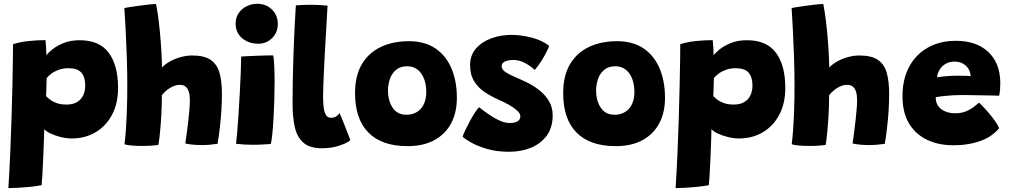

<svg xmlns="http://www.w3.org/2000/svg" viewBox="-20 -742 5196 988"><path d="M23 226Q28.5 142 32.5 50.2Q36.5 -41.5 39.2 -131Q42 -220.5 43.8 -298Q45.5 -375.5 46.2 -432.2Q47 -489 47 -514.5Q82 -526 127 -530.8Q172 -535.5 214 -535.5Q216 -518 217.2 -496.8Q218.5 -475.5 218.5 -457.5Q227.5 -470 250 -488.2Q272.5 -506.5 308 -520.8Q343.5 -535 389.5 -535Q492 -535 539.8 -470.2Q587.5 -405.5 587.5 -290Q587.5 -209 556 -150.5Q524.5 -92 470.8 -60.8Q417 -29.5 350.5 -29.5Q321.5 -29.5 291.8 -37Q262 -44.5 239 -55.5Q216 -66.5 207.5 -77.5Q207.5 -65 206.5 -37.2Q205.5 -9.5 204.2 25.5Q203 60.5 201.2 96.2Q199.5 132 197.8 162.5Q196 193 194 211Q164 216.5 131.2 219.8Q98.5 223 69.5 224.5Q40.5 226 23 226ZM323 -204Q353 -204 374.2 -215.5Q395.5 -227 407 -249.2Q418.5 -271.5 418.5 -302.5Q418.5 -345 398.8 -368Q379 -391 333 -391Q304.5 -391 282 -382.8Q259.5 -374.5 244.2 -363Q229 -351.5 220 -340Q220 -333 219.5 -320.5Q219 -308 218.8 -293.8Q218.5 -279.5 218 -266.8Q217.5 -254 217 -247.5Q225.5 -238.5 238.8 -228.5Q252 -218.5 272.5 -211.2Q293 -204 323 -204Z M795 4Q782 6 759.2 7.5Q736.5 9 711.5 9Q682.5 9 657.5 6.8Q632.5 4.5 620.5 0.5Q624.5 -28.5 627.8 -74.5Q631 -120.5 633 -178.8Q635 -237 635 -301Q635 -369.5 632.8 -440.8Q630.5 -512 627 -578.8Q623.5 -645.5 620 -700.5Q624 -702 644.8 -705.2Q665.5 -708.5 693 -712.2Q720.5 -716 745.5 -718.8Q770.5 -721.5 783 -721.5Q790.5 -684 796.8 -633.5Q803 -583 807.5 -522.8Q812 -462.5 814 -395Q831 -413 856.2 -426.8Q881.5 -440.5 911 -448.5Q940.5 -456.5 969 -456.5Q1031.5 -456.5 1064.5 -433.5Q1097.5 -410.5 1109.8 -366.5Q1122 -322.5 1122 -258.5Q1122 -217.5 1119 -171.2Q1116 -125 1110.8 -80.8Q1105.5 -36.5 1099.5 -2Q1080 1 1059.2 2.8Q1038.5 4.5 1018 4.5Q996 4.5 974 2.5Q952 0.5 933.5 -3.5Q937 -25.5 941 -56Q945 -86.5 948.8 -118.8Q952.5 -151 954.8 -179.8Q957 -208.5 957 -227Q957 -252.5 951.5 -270Q946 -287.5 934.8 -296.5Q923.5 -305.5 905.5 -305.5Q890.5 -305.5 876.8 -300.2Q863 -295 851 -287Q839 -279 829.2 -269.8Q819.5 -260.5 813 -252Q813 -201.5 810.2 -152.2Q807.5 -103 803.5 -62Q799.5 -21 795 4Z M1373.5 -1Q1365 -0.5 1338 1.2Q1311 3 1281.5 3Q1260 3 1238 1.8Q1216 0.5 1194.5 -2Q1196.5 -15 1200 -54.8Q1203.5 -94.5 1207 -148.8Q1210.5 -203 1213.8 -261Q1217 -319 1219 -369.8Q1221 -420.5 1221 -451Q1232.5 -452 1254.2 -453Q1276 -454 1301.5 -455Q1327 -456 1350 -456.5Q1373 -457 1386 -457Q1389.5 -441 1391.2 -404.5Q1393 -368 1393 -323Q1393 -277.5 1391.5 -228Q1390 -178.5 1387.5 -132.5Q1385 -86.5 1381.2 -51.5Q1377.5 -16.5 1373.5 -1ZM1309 -517Q1260 -517 1226.2 -545.2Q1192.5 -573.5 1192.5 -620.5Q1192.5 -652.5 1208.5 -675.2Q1224.5 -698 1250 -710.2Q1275.5 -722.5 1303.5 -722.5Q1349 -722.5 1379.2 -693.2Q1409.5 -664 1409.5 -618Q1409.5 -575.5 1380.5 -546.2Q1351.5 -517 1309 -517Z M1783 -20.5Q1768 -6.5 1726.8 7.2Q1685.5 21 1637 21Q1574.5 21 1541.8 -7.2Q1509 -35.5 1497.2 -87Q1485.5 -138.5 1485.5 -208.5Q1485.5 -266.5 1486.5 -322.8Q1487.5 -379 1489.2 -432.5Q1491 -486 1493 -535.8Q1495 -585.5 1497.5 -630.5Q1500 -675.5 1502.5 -714.5Q1542.5 -717.5 1576 -717.5Q1597.5 -717.5 1618.8 -716.5Q1640 -715.5 1665.5 -713Q1663 -666.5 1659.8 -612.8Q1656.5 -559 1653.5 -504.2Q1650.5 -449.5 1648 -399.2Q1645.5 -349 1644 -309.5Q1642.5 -270 1642.5 -247.5Q1642.5 -217.5 1645.2 -192Q1648 -166.5 1656.8 -151.2Q1665.5 -136 1683 -136Q1699.5 -136 1710 -142.8Q1720.5 -149.5 1727 -160.5Q1730.5 -153.5 1738.8 -133.5Q1747 -113.5 1756.5 -89.2Q1766 -65 1773.5 -45.5Q1781 -26 1783 -20.5Z M2077.5 10Q1944.5 10 1875.8 -59.8Q1807 -129.5 1807 -262.5Q1807 -352.5 1842.2 -411.8Q1877.5 -471 1940 -500.5Q2002.5 -530 2084 -530Q2166 -530 2220.8 -492.8Q2275.5 -455.5 2303.2 -389.8Q2331 -324 2331 -238.5Q2331 -163 2301.5 -107.5Q2272 -52 2215.5 -21Q2159 10 2077.5 10ZM2071.5 -151.5Q2094.5 -151.5 2113.2 -159.5Q2132 -167.5 2145.5 -182.5Q2159 -197.5 2166.2 -219.2Q2173.5 -241 2173.5 -268Q2173.5 -307.5 2161.8 -337.5Q2150 -367.5 2128.2 -384.2Q2106.5 -401 2075 -401Q2040 -401 2018 -382.5Q1996 -364 1986.2 -335.2Q1976.5 -306.5 1976.5 -276.5Q1976.5 -223 2000.8 -187.2Q2025 -151.5 2071.5 -151.5Z M2599.5 39Q2536.5 39 2487 24.5Q2437.5 10 2405 -8.2Q2372.5 -26.5 2360.5 -39Q2363.5 -49 2373 -69.5Q2382.5 -90 2395.5 -114.2Q2408.5 -138.5 2421.8 -159.5Q2435 -180.5 2445 -190.5Q2470 -170.5 2497.5 -151.8Q2525 -133 2552.5 -121Q2580 -109 2603 -109Q2619 -109 2631.2 -112.5Q2643.5 -116 2650.5 -123.8Q2657.5 -131.5 2657.5 -144Q2657.5 -158 2640.8 -173.2Q2624 -188.5 2598.8 -202.8Q2573.5 -217 2547.5 -228Q2509 -245 2475 -267.5Q2441 -290 2420 -323.8Q2399 -357.5 2399 -407Q2399 -457.5 2429.2 -492.2Q2459.5 -527 2508.2 -544.8Q2557 -562.5 2611.5 -562.5Q2661 -562.5 2715.5 -548.5Q2770 -534.5 2806 -506Q2803 -496 2792.2 -474.5Q2781.5 -453 2765.8 -428.2Q2750 -403.5 2732 -382Q2713 -400.5 2683 -417Q2653 -433.5 2621.5 -433.5Q2607.5 -433.5 2593.8 -430.8Q2580 -428 2570.8 -420.8Q2561.5 -413.5 2561.5 -401Q2561.5 -389 2572 -378.8Q2582.5 -368.5 2602.8 -358.5Q2623 -348.5 2652.5 -336Q2678.5 -325 2708.2 -309Q2738 -293 2764.2 -270.2Q2790.5 -247.5 2807.2 -217.5Q2824 -187.5 2824 -148.5Q2824 -85 2792.8 -43.2Q2761.5 -1.5 2710.8 18.8Q2660 39 2599.5 39Z M3148.5 10Q3015.5 10 2946.8 -59.8Q2878 -129.5 2878 -262.5Q2878 -352.5 2913.2 -411.8Q2948.5 -471 3011 -500.5Q3073.5 -530 3155 -530Q3237 -530 3291.8 -492.8Q3346.5 -455.5 3374.2 -389.8Q3402 -324 3402 -238.5Q3402 -163 3372.5 -107.5Q3343 -52 3286.5 -21Q3230 10 3148.5 10ZM3142.5 -151.5Q3165.5 -151.5 3184.2 -159.5Q3203 -167.5 3216.5 -182.5Q3230 -197.5 3237.2 -219.2Q3244.5 -241 3244.5 -268Q3244.5 -307.5 3232.8 -337.5Q3221 -367.5 3199.2 -384.2Q3177.5 -401 3146 -401Q3111 -401 3089 -382.5Q3067 -364 3057.2 -335.2Q3047.5 -306.5 3047.5 -276.5Q3047.5 -223 3071.8 -187.2Q3096 -151.5 3142.5 -151.5Z M3456.5 226Q3462 142 3466 50.2Q3470 -41.5 3472.8 -131Q3475.5 -220.5 3477.2 -298Q3479 -375.5 3479.8 -432.2Q3480.5 -489 3480.5 -514.5Q3515.5 -526 3560.5 -530.8Q3605.5 -535.5 3647.5 -535.5Q3649.5 -518 3650.8 -496.8Q3652 -475.5 3652 -457.5Q3661 -470 3683.5 -488.2Q3706 -506.5 3741.5 -520.8Q3777 -535 3823 -535Q3925.5 -535 3973.2 -470.2Q4021 -405.5 4021 -290Q4021 -209 3989.5 -150.5Q3958 -92 3904.2 -60.8Q3850.5 -29.5 3784 -29.5Q3755 -29.5 3725.2 -37Q3695.5 -44.5 3672.5 -55.5Q3649.5 -66.5 3641 -77.5Q3641 -65 3640 -37.2Q3639 -9.5 3637.8 25.5Q3636.5 60.5 3634.8 96.2Q3633 132 3631.2 162.5Q3629.5 193 3627.5 211Q3597.5 216.5 3564.8 219.8Q3532 223 3503 224.5Q3474 226 3456.5 226ZM3756.5 -204Q3786.5 -204 3807.8 -215.5Q3829 -227 3840.5 -249.2Q3852 -271.5 3852 -302.5Q3852 -345 3832.2 -368Q3812.5 -391 3766.5 -391Q3738 -391 3715.5 -382.8Q3693 -374.5 3677.8 -363Q3662.5 -351.5 3653.5 -340Q3653.5 -333 3653 -320.5Q3652.5 -308 3652.2 -293.8Q3652 -279.5 3651.5 -266.8Q3651 -254 3650.5 -247.5Q3659 -238.5 3672.2 -228.5Q3685.5 -218.5 3706 -211.2Q3726.5 -204 3756.5 -204Z M4228.5 4Q4215.5 6 4192.8 7.5Q4170 9 4145 9Q4116 9 4091 6.8Q4066 4.5 4054 0.5Q4058 -28.5 4061.2 -74.5Q4064.5 -120.5 4066.5 -178.8Q4068.5 -237 4068.5 -301Q4068.5 -369.5 4066.2 -440.8Q4064 -512 4060.5 -578.8Q4057 -645.5 4053.5 -700.5Q4057.5 -702 4078.2 -705.2Q4099 -708.5 4126.5 -712.2Q4154 -716 4179 -718.8Q4204 -721.5 4216.5 -721.5Q4224 -684 4230.2 -633.5Q4236.5 -583 4241 -522.8Q4245.5 -462.5 4247.5 -395Q4264.5 -413 4289.8 -426.8Q4315 -440.5 4344.5 -448.5Q4374 -456.5 4402.5 -456.5Q4465 -456.5 4498 -433.5Q4531 -410.5 4543.2 -366.5Q4555.5 -322.5 4555.5 -258.5Q4555.5 -217.5 4552.5 -171.2Q4549.5 -125 4544.2 -80.8Q4539 -36.5 4533 -2Q4513.5 1 4492.8 2.8Q4472 4.5 4451.5 4.5Q4429.5 4.5 4407.5 2.5Q4385.5 0.5 4367 -3.5Q4370.5 -25.5 4374.5 -56Q4378.5 -86.5 4382.2 -118.8Q4386 -151 4388.2 -179.8Q4390.5 -208.5 4390.5 -227Q4390.5 -252.5 4385 -270Q4379.5 -287.5 4368.2 -296.5Q4357 -305.5 4339 -305.5Q4324 -305.5 4310.2 -300.2Q4296.5 -295 4284.5 -287Q4272.5 -279 4262.8 -269.8Q4253 -260.5 4246.5 -252Q4246.5 -201.5 4243.8 -152.2Q4241 -103 4237 -62Q4233 -21 4228.5 4Z M5121.5 -82.5Q5107 -64.5 5085.2 -48.2Q5063.5 -32 5034.2 -20.2Q5005 -8.5 4967.8 -1.5Q4930.5 5.5 4884.5 5.5Q4809 5.5 4749.8 -23Q4690.5 -51.5 4657.2 -107.5Q4624 -163.5 4624 -247.5Q4624 -333.5 4658 -397.5Q4692 -461.5 4754 -496.8Q4816 -532 4899 -532Q5004 -532 5065 -475.2Q5126 -418.5 5127.5 -316.5Q5127.5 -297 5126.2 -282Q5125 -267 5121.5 -249.5Q5114 -250 5088.2 -250.5Q5062.5 -251 5030.5 -251.5Q4998.5 -252 4971 -252.5Q4943.5 -253 4932.5 -253Q4892 -253 4855 -249.5Q4818 -246 4795 -242Q4795 -234.5 4796 -227Q4797 -219.5 4799.5 -213Q4805.5 -195.5 4819.5 -183.5Q4833.5 -171.5 4853.5 -165.2Q4873.5 -159 4896 -159Q4914.5 -159 4930.8 -162.8Q4947 -166.5 4962 -174Q4977 -181.5 4990.5 -191.5Q5004 -201.5 5017.5 -214Q5020.5 -211.5 5034 -198Q5047.5 -184.5 5064.8 -164.5Q5082 -144.5 5097.8 -122.8Q5113.5 -101 5121.5 -82.5ZM4802 -344Q4820.5 -347.5 4848.2 -350Q4876 -352.5 4913 -352.5Q4933.5 -352.5 4950.5 -351.8Q4967.5 -351 4974.5 -350.5Q4974.5 -359 4971.5 -369.5Q4967.5 -384.5 4956.8 -397Q4946 -409.5 4930 -417.2Q4914 -425 4892.5 -425Q4864 -425 4844.2 -412.5Q4824.5 -400 4814 -381.2Q4803.5 -362.5 4802 -344Z"/></svg>

Font: Grandstander Thin ExtraBold
Style: Regular
Weight: 800
Version: Version 1.200